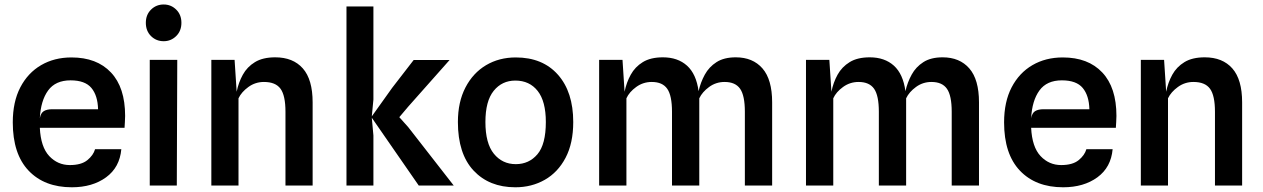

<svg xmlns="http://www.w3.org/2000/svg" viewBox="-20 -806 5486 834"><path d="M292 7.5Q173 7.5 104.2 -64.8Q35.5 -137 35.5 -274.5Q35.5 -363.5 68.2 -426.5Q101 -489.5 158.5 -523Q216 -556.5 290.5 -556.5Q400.5 -556.5 462 -491.2Q523.5 -426 523.5 -302.5Q523.5 -286.5 522.5 -276.2Q521.5 -266 521 -251H153Q157 -167.5 193.8 -128.2Q230.5 -89 283.5 -89Q333 -89 359.2 -110.2Q385.5 -131.5 393 -158H507Q500 -79 440.8 -35.8Q381.5 7.5 292 7.5ZM207 -331.5H406Q404.5 -391 377 -424Q349.5 -457 286.5 -457Q221 -457 189 -413Q157 -369 153 -292.5Q157 -315 170.2 -323.2Q183.5 -331.5 207 -331.5Z M691 -627Q658.5 -627 636 -649.2Q613.5 -671.5 613.5 -707Q613.5 -742 636 -764.2Q658.5 -786.5 691 -786.5Q723 -786.5 745.5 -764.2Q768 -742 768 -707Q768 -671.5 745.2 -649.2Q722.5 -627 691 -627ZM630.5 0V-546H750L748 0Z M898 0V-546H999L1008 -407.5Q1016 -447.5 1034.8 -481.5Q1053.5 -515.5 1087.5 -536.2Q1121.5 -557 1175.5 -557Q1253 -557 1295.5 -508.8Q1338 -460.5 1338 -361.5V0H1220V-320.5Q1220 -391 1198.5 -420.5Q1177 -450 1126.5 -450Q1089 -450 1059 -428.2Q1029 -406.5 1016 -379V0Z M1485 0V-778H1602V-373.5L1595 -300.5L1683.5 -424.5L1777 -545.5H1933L1752.5 -342L1714.5 -297L1753 -254L1951 0H1799L1595 -294.5L1602 -217.5V0Z M2218.5 7.5Q2105 7.5 2037 -65.2Q1969 -138 1969 -276Q1969 -363 2001.8 -426Q2034.5 -489 2091.2 -522.8Q2148 -556.5 2220.5 -556.5Q2337 -556.5 2403.5 -481.5Q2470 -406.5 2470 -276Q2470 -184 2436.8 -120.8Q2403.5 -57.5 2346.5 -25Q2289.5 7.5 2218.5 7.5ZM2220.5 -93Q2278 -93 2314.5 -136Q2351 -179 2351 -276Q2351 -366 2315.5 -411Q2280 -456 2218.5 -456Q2160.5 -456 2124.5 -411.5Q2088.5 -367 2088.5 -276Q2088.5 -183.5 2125.2 -138.2Q2162 -93 2220.5 -93Z M2582.5 0V-546H2684L2693 -407.5Q2701 -447.5 2719.8 -481.5Q2738.5 -515.5 2772.2 -536.2Q2806 -557 2859.5 -557Q2924 -557 2964.2 -520.8Q3004.5 -484.5 3014.5 -410Q3023 -448 3041.5 -481.8Q3060 -515.5 3092.5 -536.2Q3125 -557 3176 -557Q3250 -557 3292 -508.8Q3334 -460.5 3334 -361.5V0H3215.5V-320.5Q3215.5 -391 3194.8 -420.5Q3174 -450 3127.5 -450Q3090 -450 3060.2 -428.2Q3030.5 -406.5 3017.5 -379V0H2899V-320.5Q2899 -391 2878.2 -420.5Q2857.5 -450 2811 -450Q2773.5 -450 2743.5 -428.2Q2713.5 -406.5 2701 -379V0Z M3481 0V-546H3582.5L3591.5 -407.5Q3599.5 -447.5 3618.2 -481.5Q3637 -515.5 3670.8 -536.2Q3704.5 -557 3758 -557Q3822.5 -557 3862.8 -520.8Q3903 -484.5 3913 -410Q3921.5 -448 3940 -481.8Q3958.5 -515.5 3991 -536.2Q4023.5 -557 4074.5 -557Q4148.5 -557 4190.5 -508.8Q4232.5 -460.5 4232.5 -361.5V0H4114V-320.5Q4114 -391 4093.2 -420.5Q4072.5 -450 4026 -450Q3988.5 -450 3958.8 -428.2Q3929 -406.5 3916 -379V0H3797.5V-320.5Q3797.5 -391 3776.8 -420.5Q3756 -450 3709.5 -450Q3672 -450 3642 -428.2Q3612 -406.5 3599.5 -379V0Z M4598 7.5Q4479 7.5 4410.2 -64.8Q4341.5 -137 4341.5 -274.5Q4341.5 -363.5 4374.2 -426.5Q4407 -489.5 4464.5 -523Q4522 -556.5 4596.5 -556.5Q4706.5 -556.5 4768 -491.2Q4829.5 -426 4829.5 -302.5Q4829.5 -286.5 4828.5 -276.2Q4827.5 -266 4827 -251H4459Q4463 -167.5 4499.8 -128.2Q4536.5 -89 4589.5 -89Q4639 -89 4665.2 -110.2Q4691.5 -131.5 4699 -158H4813Q4806 -79 4746.8 -35.8Q4687.5 7.5 4598 7.5ZM4513 -331.5H4712Q4710.5 -391 4683 -424Q4655.5 -457 4592.5 -457Q4527 -457 4495 -413Q4463 -369 4459 -292.5Q4463 -315 4476.2 -323.2Q4489.5 -331.5 4513 -331.5Z M4935.5 0V-546H5036.5L5045.5 -407.5Q5053.5 -447.5 5072.2 -481.5Q5091 -515.5 5125 -536.2Q5159 -557 5213 -557Q5290.5 -557 5333 -508.8Q5375.5 -460.5 5375.5 -361.5V0H5257.5V-320.5Q5257.5 -391 5236 -420.5Q5214.5 -450 5164 -450Q5126.5 -450 5096.5 -428.2Q5066.5 -406.5 5053.5 -379V0Z"/></svg>

Font: Spline Sans Medium
Style: Regular
Weight: 500
Designer: Eben Sorkin, Mirko Velimirovic
Foundry: Sorkin Type
Version: Version 1.000; ttfautohint (v1.8.3)